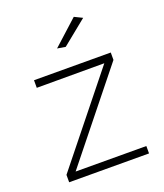

<svg xmlns="http://www.w3.org/2000/svg" viewBox="-137 -834 791 927"><g transform="rotate(-20 258.0 -371.0)"><path d="M67 -521 461 -520V-482L105 -38L468 -37V1L58 0V-38L414 -482H67ZM352 -743 393 -723 266 -620 224 -627Z"/></g></svg>

Font: Montserrat arm2 ExtraLight
Style: Regular
Weight: 275
Designer: Julieta Ulanovsky
Foundry: Julieta Ulanovsky
Version: Version 6.000